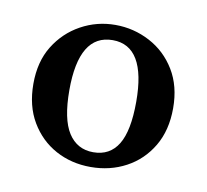

<svg xmlns="http://www.w3.org/2000/svg" viewBox="-47 -735 442 410"><g transform="rotate(10 173.5 -530.0)"><path d="M173 -651Q100 -651 100 -530Q100 -467 119 -437.5Q138 -408 173 -408Q209 -408 227 -437.5Q245 -467 245 -530Q245 -651 173 -651ZM173 -684Q213 -684 248 -665.5Q283 -647 304 -612.5Q325 -578 325 -530Q325 -482 304.5 -447.5Q284 -413 249.5 -394.5Q215 -376 173 -376Q131 -376 97 -394.5Q63 -413 42.5 -447.5Q22 -482 22 -530Q22 -578 43 -612Q64 -646 98.5 -665Q133 -684 173 -684Z"/></g></svg>

Font: Lisu Bosa
Style: Bold
Weight: 700
Designer: David Morse, Annie Olsen, Victor Gaultney, Frank Grießhammer (Latin)
Foundry: SIL International
Version: Version 2.000